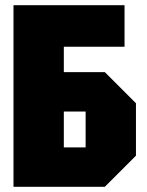

<svg xmlns="http://www.w3.org/2000/svg" viewBox="-20 -720 566 740"><path d="M32 0V-700H460V-540H226V-442H384L504 -322V-120L384 0ZM226 -152H310V-290H226Z"/></svg>

Font: Tektur Condensed ExtraBold
Style: Regular
Weight: 800
Width: 3
Designer: Adam Jagosz
Foundry: Adam Jagosz
Version: Version 1.005;gftools[0.9.30]